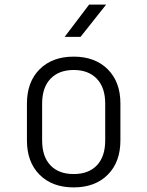

<svg xmlns="http://www.w3.org/2000/svg" viewBox="-20 -805 640 834"><path d="M300 9Q207 9 152 -46Q97 -101 97 -195V-355Q97 -449 152 -504Q207 -559 300 -559Q393 -559 448 -504Q503 -449 503 -356V-195Q503 -101 448 -46Q393 9 300 9ZM300 -49Q365 -49 401 -87Q437 -125 437 -195V-355Q437 -425 400.5 -463Q364 -501 300 -501Q236 -501 199.5 -463Q163 -425 163 -355V-195Q163 -125 199 -87Q235 -49 300 -49ZM261 -645 367 -785H441L330 -645Z"/></svg>

Font: Tiny ExtraLight
Style: Regular
Weight: 200
Monospace: yes
Designer: Philipp Nurullin, Konstantin Bulenkov
Foundry: JetBrains
Version: Version 2.251; ttfautohint (v1.8.4.7-5d5b)